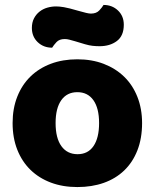

<svg xmlns="http://www.w3.org/2000/svg" viewBox="-20 -741 626 777"><path d="M555 -243Q555 -181 536 -132.5Q517 -84 482.5 -51Q448 -18 400 -1Q352 16 293 16Q234 16 186 -2Q138 -20 103.5 -53.5Q69 -87 50 -135Q31 -183 31 -243Q31 -302 50 -350Q69 -398 103.5 -431.5Q138 -465 186 -483Q234 -501 293 -501Q352 -501 400 -482.5Q448 -464 482.5 -430.5Q517 -397 536 -349Q555 -301 555 -243ZM205 -243Q205 -182 228.5 -149.5Q252 -117 294 -117Q336 -117 358.5 -150Q381 -183 381 -243Q381 -303 358 -335.5Q335 -368 293 -368Q251 -368 228 -335.5Q205 -303 205 -243ZM298 -697Q316 -692 328 -689Q340 -686 348 -686Q370 -686 382 -699Q394 -712 399 -721Q434 -721 457.5 -698.5Q481 -676 481 -641Q481 -596 453 -575Q425 -554 383 -554Q369 -554 355 -555.5Q341 -557 324 -562L284 -574Q270 -578 260.5 -580.5Q251 -583 242 -583Q220 -583 208.5 -570.5Q197 -558 191 -548Q156 -548 132.5 -570.5Q109 -593 109 -628Q109 -650 117.5 -666.5Q126 -683 140 -694Q154 -705 171.5 -710Q189 -715 207 -715Q220 -715 238.5 -712Q257 -709 298 -697Z"/></svg>

Font: Baloo
Style: Regular
Weight: 400
Designer: Sarang Kulkarni and Ek Type
Foundry: Ek Type
Version: Version 1.100;PS 1.000;hotconv 1.0.88;makeotf.lib2.5.647800;